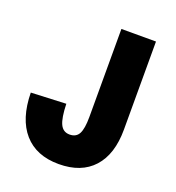

<svg xmlns="http://www.w3.org/2000/svg" viewBox="-132 -816 863 939"><g transform="rotate(20 300.0 -347.0)"><path d="M277 16Q160 16 96 -57Q32 -130 30 -266L212 -274Q214 -201 229 -169.5Q244 -138 278 -138Q312 -138 326 -164.5Q340 -191 340 -252V-710H520V-252Q520 -123 457 -53.5Q394 16 277 16Z"/></g></svg>

Font: Geist Mono Black
Style: Regular
Weight: 900
Monospace: yes
Designer: Basement.studio, Andrés Briganti, Mateo Zaragoza
Foundry: Basement.studio, Vercel, Andrés Briganti, Guido Ferreyra, Mateo Zaragoza
Version: Version 1.500; ttfautohint (v1.8.4.7-5d5b)